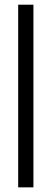

<svg xmlns="http://www.w3.org/2000/svg" viewBox="-20 -722 223 830"><path d="M58.6 -701.7H124.5V87.9H58.6Z"/></svg>

Font: Aeronef
Style: Regular
Weight: 400
Designer: Peter Wiegel - CAT-Fonts Germany
Foundry: CAT-Fonts, Peter Wiegel
Version: Version 0.002